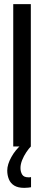

<svg xmlns="http://www.w3.org/2000/svg" viewBox="-20 -708 213 928"><path d="M44 0V-688H129V0ZM97 200Q67 200 49 189Q31 178 23 158.5Q15 139 15 116Q15 87 35 51Q55 15 85 -10L129 0Q119 10 107 28Q95 46 87 66Q79 86 79 104Q79 122 87 135.5Q95 149 117 149Q119 149 122.5 149Q126 149 130 148V197Q124 198 116 199Q108 200 97 200Z"/></svg>

Font: Saira UltraCondensed SemiBold
Style: Regular
Weight: 600
Width: 1
Designer: Hector Gatti with collaboration of the Omnibus-Type team
Foundry: Omnibus-Type
Version: Version 1.101